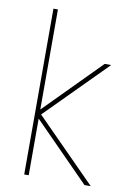

<svg xmlns="http://www.w3.org/2000/svg" viewBox="-84 -792 564 844"><g transform="rotate(10 197.5 -370.0)"><path d="M85 0V-740H105V0ZM85 -273 349 -540H378L96 -256L90 -295L382 0H354Z"/></g></svg>

Font: Poppins Devanagari Thin
Style: Regular
Weight: 100
Designer: Ninad Kale (Devanagari), Jonny Pinhorn (Latin)
Foundry: Indian Type Foundry
Version: 4.005